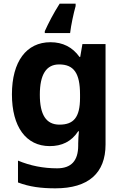

<svg xmlns="http://www.w3.org/2000/svg" viewBox="-20 -786 673 1046"><path d="M392 -753V-766H305C271 -713 244 -660 224 -616V-606H362C367 -649 381 -714 392 -753ZM255 -556C124 -556 45 -451 45 -272C45 -95 122 10 251 10C316 10 369 -14 406 -71H410C408 -52 406 -26 406 -4V7C406 90 368 131 291 131C216 131 145 117 78 89V208C141 232 205 240 282 240C462 240 555 157 555 1V-546H429L417 -476H413C375 -529 322 -556 255 -556ZM302 -435C382 -435 416 -388 416 -271V-253C416 -145 380 -107 304 -107C231 -107 197 -161 197 -270C197 -380 232 -435 302 -435Z"/></svg>

Font: Noto Sans Javanese
Style: Bold
Weight: 700
Designer: Monotype Design Team
Foundry: Monotype Imaging Inc.
Version: Version 2.005